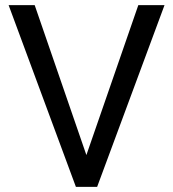

<svg xmlns="http://www.w3.org/2000/svg" viewBox="-20 -731 676 751"><path d="M317.9 -124.5 521 -710.9H623.5L359.9 0H276.9L13.7 -710.9H115.7Z"/></svg>

Font: SteelSelectRoboto
Style: Roboto-Regular
Weight: 400
Designer: Google
Version: Version 2.137; 2017